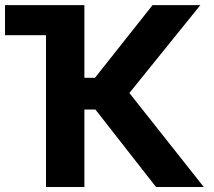

<svg xmlns="http://www.w3.org/2000/svg" viewBox="-20 -748 856 768"><path d="M290.6 -727.5V-607.2H0V-727.5ZM604.1 0 361.5 -310H317.6V0H164.1V-727.5H317.6V-436.7H359.8L590.2 -727.5H781.4L497.5 -376L795.1 0Z"/></svg>

Font: Inter Tight
Style: Regular
Weight: 400
Designer: Rasmus Andersson
Foundry: rsms
Version: Version 3.002